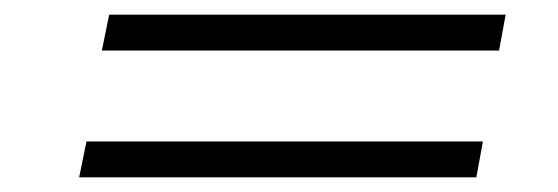

<svg xmlns="http://www.w3.org/2000/svg" viewBox="-20 -385 762 262"><path d="M98 -192H639L630 -143H88ZM129 -365H670L661 -316H119Z"/></svg>

Font: GFS Neohellenic Rg
Style: Italic
Weight: 400
Italic angle: -12°
Designer: Takis Katsoulidis and George D. Matthiopoulos
Foundry: Takis Katsoulidis and George D. Matthiopoulos
Version: Version 1.0